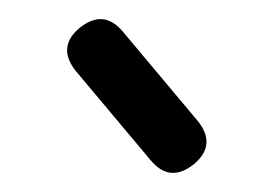

<svg xmlns="http://www.w3.org/2000/svg" viewBox="-20 -694 285 200"><path d="M182 -523Q157 -503 137 -527L59 -620Q39 -645 63 -665Q88 -685 108 -661L186 -568Q206 -543 182 -523Z"/></svg>

Font: Jura SemiBold
Style: Regular
Weight: 600
Designer: Daniel Johnson, Alexei Vanyashin
Foundry: Daniel Johnson
Version: Version 5.103